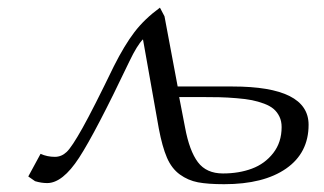

<svg xmlns="http://www.w3.org/2000/svg" viewBox="-20 -469 839 497"><path d="M53.2 -12.2 85 -70.8Q102.1 -63 122.1 -63Q139.2 -63 152.6 -75.7Q166 -88.4 193.6 -137.7Q221.2 -187 274.9 -297.9Q302.2 -352.1 328.1 -386Q354 -419.9 394 -449.2L405.8 -426.8L439.9 -245.1H582Q778.8 -245.1 778.8 -146Q778.8 -73.2 720.7 -32.7Q662.6 7.8 560.1 7.8Q518.1 7.8 492.4 2.9Q466.8 -2 445.6 -17.3Q424.3 -32.7 412.1 -61Q399.9 -89.4 391.1 -136.2L350.1 -367.2Q335 -352.1 314.9 -310.1Q227.5 -126.5 184.8 -60.8Q142.1 4.9 102.1 4.9Q86.9 4.9 70.8 0ZM443.8 -217.8 459 -139.2Q470.2 -78.6 492.2 -49.3Q514.2 -20 557.1 -20Q598.6 -20 632.1 -32.5Q665.5 -44.9 687.3 -72.8Q709 -100.6 709 -140.1Q709 -155.3 703.4 -167Q697.8 -178.7 688.5 -186.8Q679.2 -194.8 663.6 -200.7Q647.9 -206.5 632.1 -209.7Q616.2 -212.9 592.5 -214.8Q568.8 -216.8 548.3 -217.3Q527.8 -217.8 499 -217.8Z"/></svg>

Font: Dehuti
Style: Italic
Weight: 400
Version: Version 1.2